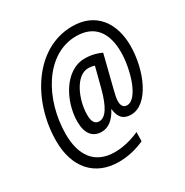

<svg xmlns="http://www.w3.org/2000/svg" viewBox="-182 -863 1056 1097"><g transform="rotate(-30 345.5 -314.5)"><path d="M291 88C348 88 408 74 460 50L461 -10C413 12 354 28 298 28C165 28 105 -63 105 -200C105 -428 233 -657 436 -657C560 -657 613 -574 613 -450C613 -341 564 -169 492 -169C471 -169 457 -182 457 -215C457 -234 462 -256 471 -291L523 -498C495 -511 461 -522 413 -522C285 -522 198 -365 198 -229C198 -151 232 -110 291 -110C339 -110 376 -145 401 -194H403C408 -147 427 -111 486 -111C599 -111 678 -292 678 -456C678 -603 601 -717 445 -717C196 -717 38 -453 38 -194C38 -21 131 88 291 88ZM308 -169C281 -169 266 -189 266 -236C266 -334 322 -464 403 -464C421 -464 435 -461 445 -457L410 -322C384 -225 352 -169 308 -169Z"/></g></svg>

Font: Noto Sans Display SemiCondensed
Style: Italic
Weight: 400
Width: 4
Italic angle: -12°
Designer: Monotype Design Team
Foundry: Monotype Imaging Inc.
Version: Version 1.900